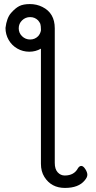

<svg xmlns="http://www.w3.org/2000/svg" viewBox="-20 -728 470 943"><path d="M181 -578V-585Q181 -600 178 -611Q174 -620 167 -628Q151 -644 128 -644Q105 -644 88.5 -628Q72 -612 72 -589Q72 -566 88.5 -550Q105 -534 128 -534Q151 -534 167 -550Q178 -562 181 -578ZM181 -489Q155 -474 124 -474Q92 -474 65 -489.5Q38 -505 22.5 -532Q7 -559 7 -591Q13 -640 34 -664Q55 -688 74.5 -698Q94 -708 127 -708Q160 -708 188 -694Q249 -664 249 -589V72Q249 103 263.5 118.5Q278 134 298 134Q344 134 363 98Q370 87 379.5 87Q389 87 399 102.5Q409 118 409 130.5Q409 143 396 158Q366 195 299 195Q232 195 198 141Q181 114 181 76Z"/></svg>

Font: LXGW Bright GB
Style: Regular
Weight: 400
Designer: Christian Thalmann (Catharsis Fonts)
Foundry: LXGW / Christian Thalmann (Catharsis Fonts) / Fontworks Inc.
Version: Version 5.510